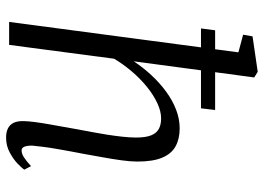

<svg xmlns="http://www.w3.org/2000/svg" viewBox="-138 -719 867 631"><g transform="rotate(90 295.5 -403.5)"><path d="M432 10Q414.5 10 402.2 4Q390 -2 383.8 -14.5Q377.5 -27 378 -48Q378.5 -64 381.2 -85.2Q384 -106.5 388.2 -130.2Q392.5 -154 396.8 -178.2Q401 -202.5 405 -224.5Q409 -246.5 413.8 -271.2Q418.5 -296 422.5 -321.5Q426.5 -347 429.2 -371.5Q432 -396 432 -417Q432 -448.5 425 -466.2Q418 -484 404 -491.8Q390 -499.5 369 -499.5Q346 -499.5 319.5 -487.2Q293 -475 266.2 -453.5Q239.5 -432 215.5 -404Q191.5 -376 173 -345L127.5 0H52L152 -753.5L94 -769L99.5 -800L216 -817L234.5 -805.5L181.5 -409.5Q201.5 -440 226.8 -467.2Q252 -494.5 280.5 -515.5Q309 -536.5 339.8 -548.5Q370.5 -560.5 402 -560.5Q436 -560.5 460.5 -547.2Q485 -534 498 -503.5Q511 -473 511 -421.5Q511 -399.5 506.8 -368.8Q502.5 -338 496.5 -305.2Q490.5 -272.5 485.5 -244Q481.5 -224.5 477.5 -202Q473.5 -179.5 469.5 -157Q465.5 -134.5 462.8 -113.5Q460 -92.5 458.5 -75.5Q458.5 -59 462.2 -50Q466 -41 474 -41Q485 -41 496.8 -48.5Q508.5 -56 526 -72L537.5 -50Q533 -42.5 518.2 -28.2Q503.5 -14 481.2 -2Q459 10 432 10ZM79.5 -677H341.5L336 -630.5H73.5Z"/></g></svg>

Font: Merriweather 36pt Light
Style: Italic
Weight: 300
Italic angle: -7.8°
Version: Version 2.101